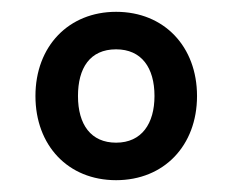

<svg xmlns="http://www.w3.org/2000/svg" viewBox="-20 -575 394 325"><path d="M176.5 -270C257.5 -270 313.5 -328.5 313.5 -412.5C313.5 -496 258 -555 176.5 -555C96.5 -555 40 -497 40 -412.5C40 -329 95 -270 176.5 -270ZM176.5 -333.5C134 -333.5 112 -364 112 -412.5C112 -459.5 132 -491.5 176.5 -491.5C219.5 -491.5 241.5 -460.5 241.5 -412.5C241.5 -366 220 -333.5 176.5 -333.5Z"/></svg>

Font: Manrope ExtraBold
Style: Regular
Weight: 800
Designer: Mikhail Sharanda
Foundry: Mikhail Sharanda
Version: Version 4.505